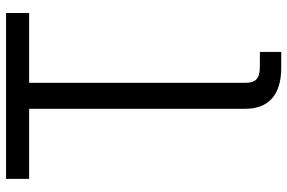

<svg xmlns="http://www.w3.org/2000/svg" viewBox="-181 -587 972 650"><g transform="rotate(-90 305.0 -262.0)"><path d="M24.4 -649.4H261.7V83C261.7 162.1 310.1 204.1 400.4 204.1H454.1V131.8H405.3C363.8 131.8 349.6 117.7 349.6 83V-649.4H585.9V-727.5H24.4Z"/></g></svg>

Font: Raveo Display Display
Style: Regular
Weight: 400
Designer: Jakub Foglar, Rasmus Andersson (Inter)
Foundry: Jakubfoglar.com
Version: Version 1.100;Glyphs 3.2.3 (3260)